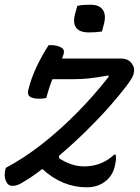

<svg xmlns="http://www.w3.org/2000/svg" viewBox="-27 -781 597 817"><path d="M180 -589H189Q214 -589 231.5 -580Q249 -571 244 -553Q242 -544 237 -532H488Q517 -532 532.5 -512.5Q548 -493 542 -471L541 -465Q538 -451 510.5 -414.5Q483 -378 439 -328Q395 -278 339.5 -223.5Q284 -169 224 -118L225 -107Q254 -89 279.5 -81Q305 -73 332 -73Q405 -73 459 -123H465Q467 -114 466.5 -104.5Q466 -95 463 -81Q456 -40 427 -14Q393 16 342 16Q238 16 153 -62Q131 -45 110 -30.5Q89 -16 68 -4Q46 10 26 10Q7 10 -2 -11Q-11 -32 -4 -60L-2 -67Q72 -106 148 -165Q224 -224 297.5 -298Q371 -372 436 -455L434 -460Q385 -451 352.5 -447.5Q320 -444 282 -444H196Q189 -427 182.5 -407Q176 -387 170 -364Q158 -361 140 -361Q112 -361 100 -370Q88 -379 94 -401Q106 -449 129 -497.5Q152 -546 180 -589ZM302 -756Q315 -759 329.5 -760Q344 -761 357 -761Q395 -761 410 -740Q425 -719 416 -682L407 -647Q395 -645 380.5 -644Q366 -643 352 -643Q271 -643 293 -724Z"/></svg>

Font: Recursive Sn Csl St
Style: Italic
Weight: 400
Italic angle: -15°
Version: Version 1.079;hotconv 1.0.112;makeotfexe 2.5.65598; ttfautoh